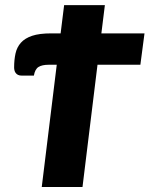

<svg xmlns="http://www.w3.org/2000/svg" viewBox="-20 -748 598 768"><path d="M222.5 -614.5 236.5 -727.5H399.5L385.5 -614.5H558L541.5 -489H370L310 0H147L207 -489H175Q148.5 -489 134.2 -480.2Q120 -471.5 115.5 -445.5H68Q58 -445.5 52 -448.5Q46 -451.5 42.5 -456.5Q39 -461.5 37.8 -467Q36.5 -472.5 36.5 -478Q36.5 -508.5 42 -533.8Q47.5 -559 63.5 -577Q79.5 -595 108.5 -604.8Q137.5 -614.5 185 -614.5Z"/></svg>

Font: Lato Black
Style: Italic
Weight: 900
Italic angle: -7°
Designer: Lukasz Dziedzic
Foundry: tyPoland Lukasz Dziedzic
Version: Version 2.007; 2014-02-27